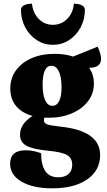

<svg xmlns="http://www.w3.org/2000/svg" viewBox="-20 -755 580 1045"><path d="M242 -114Q231 -114 222 -115Q219 -108 219 -101Q219 -85 235.5 -78.5Q252 -72 307 -66Q525 -44 525 89Q525 172 455 221Q385 270 264 270Q159 270 97 233.5Q35 197 35 136Q35 63 120 63Q161 63 204 79Q204 210 297 210Q333 210 353 192Q373 174 373 142Q373 105 344.5 88.5Q316 72 238 65Q157 57 123 37.5Q89 18 89 -21Q89 -81 157 -124Q99 -140 67.5 -178Q36 -216 36 -273Q36 -329 66.5 -371.5Q97 -414 151.5 -438Q206 -462 278 -462Q334 -462 378 -447L511 -501Q519 -486 524.5 -467Q530 -448 530 -434Q530 -386 465 -386Q491 -349 491 -300Q491 -246 459 -204Q427 -162 371 -138Q315 -114 242 -114ZM265 -179Q289 -179 302 -205Q315 -231 315 -280Q315 -335 300.5 -366Q286 -397 260 -397Q212 -397 212 -294Q212 -239 226 -209Q240 -179 265 -179ZM268 -511Q220 -511 180.5 -536.5Q141 -562 117.5 -605.5Q94 -649 94 -702Q94 -717 110.5 -726Q127 -735 154 -735Q159 -685 190.5 -652.5Q222 -620 268 -620Q314 -620 346 -652.5Q378 -685 382 -735Q409 -735 425.5 -726Q442 -717 442 -702Q442 -649 418.5 -605.5Q395 -562 355.5 -536.5Q316 -511 268 -511Z"/></svg>

Font: Petrona Black
Style: Regular
Weight: 900
Designer: Ringo R. Seeber
Foundry: Ringo R. Seeber
Version: Version 2.001; ttfautohint (v1.8.3)